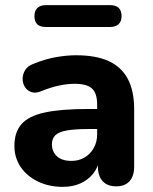

<svg xmlns="http://www.w3.org/2000/svg" viewBox="-20 -716 597 747"><path d="M224 11Q170 11 127 -10Q84 -31 60 -67Q36 -103 36 -148Q36 -202 64 -233.5Q92 -265 155 -278.5Q218 -292 322 -292H375V-214H323Q272 -214 240.5 -208.5Q209 -203 195.5 -190Q182 -177 182 -154Q182 -126 201.5 -108Q221 -90 258 -90Q287 -90 309.5 -103.5Q332 -117 345 -140.5Q358 -164 358 -194V-309Q358 -353 338 -371.5Q318 -390 270 -390Q243 -390 211.5 -383.5Q180 -377 142 -362Q120 -352 103 -357.5Q86 -363 77 -377.5Q68 -392 68 -409.5Q68 -427 78 -443.5Q88 -460 111 -468Q158 -487 199.5 -494Q241 -501 276 -501Q353 -501 402.5 -478.5Q452 -456 477 -409.5Q502 -363 502 -290V-68Q502 -31 484 -11Q466 9 432 9Q398 9 379.5 -11Q361 -31 361 -68V-105L368 -99Q362 -65 342.5 -40.5Q323 -16 293 -2.5Q263 11 224 11ZM158 -611Q114 -611 114 -653Q114 -674 125.5 -685Q137 -696 158 -696H408Q453 -696 453 -653Q453 -633 441.5 -622Q430 -611 408 -611Z"/></svg>

Font: Nunito ExtraLight ExtraBold
Style: Regular
Weight: 800
Version: Version 3.602